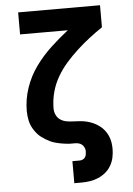

<svg xmlns="http://www.w3.org/2000/svg" viewBox="-62 -781 724 1042"><g transform="rotate(-5 300.0 -260.0)"><path d="M300 215V95H339Q348 95 356 91.5Q364 88 369 81Q374 74 375.5 65Q377 56 377 48Q377 34 369.5 22Q362 10 349.5 4.5Q337 -1 323 -0.5Q309 0 295 -0.5Q281 -1 267.5 -3Q254 -5 240.5 -7.5Q227 -10 213.5 -14Q200 -18 187.5 -24Q175 -30 163.5 -37Q152 -44 141 -52.5Q130 -61 121 -71.5Q112 -82 104.5 -93.5Q97 -105 91.5 -117.5Q86 -130 83 -143.5Q80 -157 78.5 -171Q77 -185 77 -198Q77 -262 98 -323.5Q119 -385 156 -436.5Q193 -488 240 -532Q287 -576 337 -615H77V-735H523V-615Q486 -590 450.5 -562.5Q415 -535 382.5 -505Q350 -475 320.5 -441.5Q291 -408 268.5 -369Q246 -330 234.5 -286.5Q223 -243 223 -198Q223 -180 231 -163Q239 -146 254.5 -136Q270 -126 288.5 -123Q307 -120 325.5 -119.5Q344 -119 362 -117.5Q380 -116 398 -111.5Q416 -107 432.5 -99.5Q449 -92 464 -81Q479 -70 490.5 -55.5Q502 -41 509.5 -24Q517 -7 520 11Q523 29 523 48Q523 71 518 94.5Q513 118 501 138.5Q489 159 471 174Q453 189 431 198.5Q409 208 385.5 211.5Q362 215 339 215Z"/></g></svg>

Font: Iosevka Heavy Extended
Style: Regular
Weight: 900
Width: 7
Monospace: yes
Designer: Belleve Invis
Foundry: Belleve Invis
Version: Version 32.5.0; ttfautohint (v1.8.4)